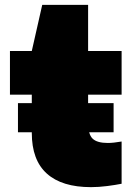

<svg xmlns="http://www.w3.org/2000/svg" viewBox="-20 -760 552 791"><path d="M355 11Q235 11 173 -44.8Q111 -100.5 111 -212V-370H21V-550H111L154 -740H343V-550H481V-370H343V-256Q343 -206.5 361.5 -188.8Q380 -171 424 -171Q446.5 -171 481 -177V-3Q456.5 2 421.5 6.5Q386.5 11 355 11ZM54 -215V-335H448V-215Z"/></svg>

Font: Encode Sans Expanded Black
Style: Regular
Weight: 900
Width: 7
Designer: Multiple Designers
Foundry: Impallari Type
Version: Version 3.000; ttfautohint (v1.8.3) -l 8 -r 50 -G 200 -x 14 